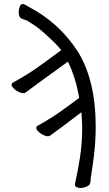

<svg xmlns="http://www.w3.org/2000/svg" viewBox="-20 -745 540 953"><path d="M352 171 353 164Q365 111 376.5 39.5Q388 -32 388 -116Q387 -152 384 -188Q326 -144 297 -122Q260 -94 249.5 -87Q239 -80 229.5 -72.5Q220 -65 202 -72Q184 -79 170.5 -92Q157 -105 161 -115Q162 -118 169 -122Q243 -163 309 -212Q349 -241 373 -259L369 -281Q352 -369 317 -439Q205 -358 175 -336Q137 -308 127 -300.5Q117 -293 107.5 -286Q98 -279 79.5 -286Q61 -293 48 -306Q35 -319 38 -328Q39 -331 46 -336Q120 -376 187 -425Q233 -458 284 -496Q268 -516 252 -532Q182 -600 148.5 -621Q115 -642 114 -643Q95 -649 89 -652H87Q74 -660 73 -678.5Q72 -697 79 -714.5Q86 -732 108 -720L119 -713Q272 -634 365 -491Q455 -348 455 -116Q455 -41 445 38Q438 92 431 134Q430 155 427 165Q426 175 405.5 183Q385 191 367.5 186.5Q350 182 352 171Z"/></svg>

Font: LXGW WenKai Mono TC
Style: Regular
Weight: 400
Designer: LXGW / Fontworks Inc.
Foundry: LXGW / Fontworks Inc.
Version: Version 1.330